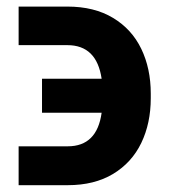

<svg xmlns="http://www.w3.org/2000/svg" viewBox="-20 -541 500 569"><path d="M281.2 -207H104.5V-307.6H281.2Q266.6 -407.2 179.7 -407.2H35.2V-521.5H179.7Q259.3 -521.5 314.9 -488Q370.6 -454.6 398.7 -396.2Q426.8 -337.9 426.8 -263.7V-250Q426.8 -175.8 398.7 -117.4Q370.6 -59.1 315.2 -25.6Q259.8 7.8 180.7 7.8H35.2V-107.4H180.7Q267.6 -107.4 281.2 -207Z"/></svg>

Font: Pretendard JP
Style: Bold
Weight: 700
Designer: Base glyphs from Inter by Rasmus Andersson; Hangeul glyphs from Noto Sans CJK(Source Han Sans) by Jang Soo-young and Kan
Foundry: Kil Hyung-jin
Version: Version 1.309